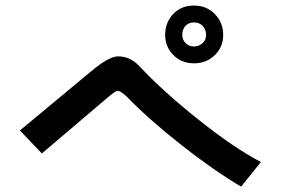

<svg xmlns="http://www.w3.org/2000/svg" viewBox="-20 -781 1040 701"><path d="M52.7 -304.7 312.5 -520.5Q377.9 -575.2 411.1 -575.2Q455.1 -575.2 488.3 -540Q575.2 -447.3 705.1 -343.8Q835 -240.2 932.6 -189.5L860.4 -99.6Q760.7 -158.2 641.6 -252Q522.5 -345.7 442.4 -428.7Q419.9 -449.2 409.2 -449.2Q400.4 -449.2 367.2 -419.9L132.8 -220.7ZM645.5 -653.3Q645.5 -635.7 657.7 -623.5Q669.9 -611.3 688.5 -611.3Q706.1 -611.3 719.2 -623Q732.4 -634.8 732.4 -653.3Q732.4 -672.9 720.2 -686Q708 -699.2 688.5 -699.2Q668.9 -699.2 657.2 -686.5Q645.5 -673.8 645.5 -653.3ZM583 -653.3Q583 -699.2 612.3 -730Q641.6 -760.7 688.5 -760.7Q734.4 -760.7 764.6 -729.5Q794.9 -698.2 794.9 -653.3Q794.9 -609.4 764.2 -579.6Q733.4 -549.8 688.5 -549.8Q642.6 -549.8 612.8 -580.1Q583 -610.4 583 -653.3Z"/></svg>

Font: Gothic A1
Style: Bold
Weight: 700
Version: Version 2.50